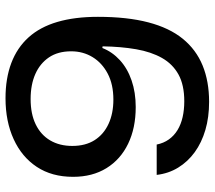

<svg xmlns="http://www.w3.org/2000/svg" viewBox="-61 -709 778 696"><g transform="rotate(-90 328.0 -361.0)"><path d="M320 -730Q392 -730 447.5 -709Q503 -688 540.5 -646.5Q578 -605 596.5 -542Q615 -479 615 -395Q615 -289 595 -212.5Q575 -136 535.5 -87.5Q496 -39 438.5 -15.5Q381 8 307 8Q251 8 205 -5.5Q159 -19 124.5 -44Q90 -69 68.5 -104Q47 -139 42 -182H152Q157 -157 170.5 -138Q184 -119 204.5 -106.5Q225 -94 251.5 -88Q278 -82 309 -82Q368 -82 406 -103Q444 -124 466 -163Q488 -202 497.5 -256.5Q507 -311 508 -378L502 -379Q488 -343 458 -315.5Q428 -288 384.5 -273Q341 -258 288 -258Q212 -258 155 -285.5Q98 -313 66.5 -364Q35 -415 35 -485Q35 -562 71 -616.5Q107 -671 171.5 -700.5Q236 -730 320 -730ZM317 -639Q263 -639 225 -620.5Q187 -602 167 -568Q147 -534 147 -488Q147 -440 168 -407Q189 -374 227 -356.5Q265 -339 315 -339Q370 -339 409 -359.5Q448 -380 469 -414.5Q490 -449 490 -492Q490 -540 468 -572.5Q446 -605 407.5 -622Q369 -639 317 -639Z"/></g></svg>

Font: Mona Sans SemiExpanded Medium
Style: Regular
Weight: 500
Width: 6
Designer: Deni Anggara
Foundry: GitHub
Version: Version 2.000